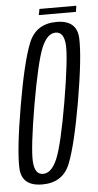

<svg xmlns="http://www.w3.org/2000/svg" viewBox="-53 -691 369 726"><g transform="rotate(-5 131.5 -328.0)"><path d="M78.5 3Q156 3 183.5 -65.2Q211 -133.5 240 -300Q268 -465.5 265.2 -535Q262.5 -604.5 185 -604.5Q107 -604.5 79 -535.2Q51 -466 22.5 -300Q-6 -134 -3 -65.5Q0 3 78.5 3ZM84.5 -36.5Q52.5 -36.5 49.8 -87Q47 -137.5 74.5 -299.5Q103 -462 124.5 -513.2Q146 -564.5 178 -564.5Q210 -564.5 212.8 -513.5Q215.5 -462.5 188 -299.5Q160 -138 138.2 -87.2Q116.5 -36.5 84.5 -36.5ZM120.5 -636H261.5L265 -659H125Z"/></g></svg>

Font: Anybody ExtraCondensed Light
Style: Italic
Weight: 300
Width: 2
Italic angle: -10°
Version: Version 1.113;gftools[0.9.25]